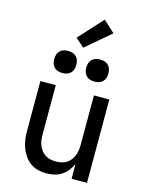

<svg xmlns="http://www.w3.org/2000/svg" viewBox="-142 -1063 884 1157"><g transform="rotate(15 300.0 -485.0)"><path d="M263 8Q236 8 210 1.5Q184 -5 162.5 -20.5Q141 -36 125.5 -58.5Q110 -81 101 -106Q92 -131 88.5 -157Q85 -183 85 -210V-520H181V-210Q181 -193 183.5 -176Q186 -159 192.5 -143.5Q199 -128 209.5 -114.5Q220 -101 234.5 -92Q249 -83 266 -79.5Q283 -76 300 -76Q317 -76 334 -79.5Q351 -83 365.5 -92Q380 -101 390.5 -114.5Q401 -128 407.5 -143.5Q414 -159 416.5 -176Q419 -193 419 -210V-520H515V0H419V-92Q409 -70 393.5 -50Q378 -30 357 -16.5Q336 -3 311.5 2.5Q287 8 263 8ZM400 -601Q386 -601 372.5 -605Q359 -609 349 -619Q339 -629 335 -642.5Q331 -656 331 -670Q331 -684 335 -697.5Q339 -711 349 -721Q359 -731 372.5 -735Q386 -739 400 -739Q414 -739 427.5 -735Q441 -731 451 -721Q461 -711 465 -697.5Q469 -684 469 -670Q469 -656 465 -642.5Q461 -629 451 -619Q441 -609 427.5 -605Q414 -601 400 -601ZM200 -601Q186 -601 172.5 -605Q159 -609 149 -619Q139 -629 135 -642.5Q131 -656 131 -670Q131 -684 135 -697.5Q139 -711 149 -721Q159 -731 172.5 -735Q186 -739 200 -739Q214 -739 227.5 -735Q241 -731 251 -721Q261 -711 265 -697.5Q269 -684 269 -670Q269 -656 265 -642.5Q261 -629 251 -619Q241 -609 227.5 -605Q214 -601 200 -601ZM282 -781 228 -829 364 -978 436 -912Z"/></g></svg>

Font: Zed Mono Medium Extended
Style: Regular
Weight: 500
Width: 7
Monospace: yes
Designer: Belleve Invis
Foundry: Belleve Invis
Version: Version 1.0.0; ttfautohint (v1.8.4)